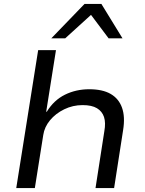

<svg xmlns="http://www.w3.org/2000/svg" viewBox="-20 -961 742 981"><path d="M63 0 175 -705H266L216 -390H219Q255 -449 311.5 -477Q368 -505 436 -505Q504 -505 545.5 -481Q587 -457 603.5 -410.5Q620 -364 609 -296L563 0H468L513 -290Q521 -334 511.5 -363Q502 -392 475.5 -408Q449 -424 402 -424Q352 -424 308 -402.5Q264 -381 235.5 -346.5Q207 -312 201 -271L158 0ZM242 -765 412 -941H498L606 -765H535L445 -885L313 -765Z"/></svg>

Font: Nunito Sans 7pt SemiExpanded
Style: Italic
Weight: 400
Width: 6
Italic angle: -9°
Designer: Vernon Adams
Foundry: Vernon Adams
Version: Version 3.101;gftools[0.9.27]